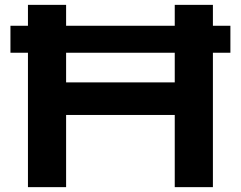

<svg xmlns="http://www.w3.org/2000/svg" viewBox="-20 -770 991 790"><path d="M95 0H252V-297H699V0H856V-553H928V-664H856V-750H699V-664H252V-750H95V-664H23V-553H95ZM252 -431V-553H699V-431Z"/></svg>

Font: Bounded Med
Style: Regular
Weight: 500
Designer: Vlad Churkin
Version: Version 3.0